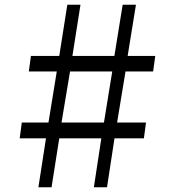

<svg xmlns="http://www.w3.org/2000/svg" viewBox="-20 -790 738 810"><path d="M174 -206.5H63L72 -273H184.5L219.5 -488.5H101.5L110.5 -554H230L264 -770H319.5L285.5 -554H462.5L497.5 -770H553.5L518.5 -554H635L626 -488.5H509.5L474 -273H596L587 -206.5H463L431.5 0H376L407.5 -206.5H230L197.5 0H142ZM418.5 -273 453.5 -488.5H275.5L239.5 -273Z"/></svg>

Font: Merriweather 36pt Light
Style: Regular
Weight: 300
Designer: Eben Sorkin
Foundry: Eben Sorkin
Version: Version 2.100